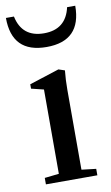

<svg xmlns="http://www.w3.org/2000/svg" viewBox="-95 -717 437 759"><g transform="rotate(-10 124.0 -337.5)"><path d="M-15.1 -675.3H17.1Q35.2 -589.4 123.5 -589.4Q211.4 -589.4 230.5 -675.3H263.2Q263.2 -534.2 124 -534.2Q-15.1 -534.2 -15.1 -675.3ZM26.4 0V-25.9L84 -32.2V-370.6L34.2 -382.8V-400.4L153.8 -439L178.7 -430.7Q174.8 -394 174.8 -353.5V-32.7L232.9 -25.9V0Z"/></g></svg>

Font: Elstob 14pt Medium
Style: Regular
Weight: 500
Designer: Peter S. Baker
Version: Version 1.015